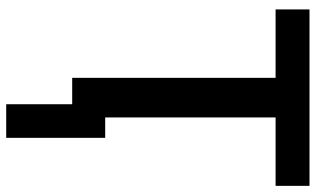

<svg xmlns="http://www.w3.org/2000/svg" viewBox="-221 -591 1027 625"><g transform="rotate(90 292.5 -278.5)"><path d="M319.3 -107.4H428.7V214.8H319.3ZM10.7 -662.1V-772.5H585V-662.1H362.3V0H233.4V-662.1Z"/></g></svg>

Font: Gothic A1
Style: Bold
Weight: 700
Version: Version 2.50